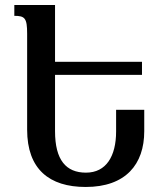

<svg xmlns="http://www.w3.org/2000/svg" viewBox="-20 -734 648 764"><path d="M554 -212V-297H442V-211C442 -113 403 -47 322 -47C243 -47 199 -97 199 -212V-436H545V-488H199V-714H37V-671C79 -671 88 -662 88 -600V-218C88 -61 176 10 321 10C480 10 554 -80 554 -212Z"/></svg>

Font: Noto Serif Armenian Condensed Semi
Style: Regular
Weight: 600
Width: 3
Designer: Monotype Design Team
Foundry: Monotype Imaging Inc.
Version: Version 1.901